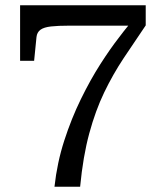

<svg xmlns="http://www.w3.org/2000/svg" viewBox="-20 -629 600 726"><path d="M243 -532H465Q450 -514 429 -486Q397 -445 359.5 -386.5Q322 -328 286 -254.5Q250 -181 223 -97.5Q196 -14 186 77H283Q294 -38 317.5 -124.5Q341 -211 374 -279.5Q407 -348 447.5 -409Q488 -470 531 -533V-609H56V-399H109L118 -489Q120 -507 133 -516.5Q146 -526 173 -529Q200 -532 243 -532Z"/></svg>

Font: Roboto Serif 20pt
Style: Regular
Weight: 400
Designer: Greg Gazdowicz
Foundry: Commercial Type
Version: Version 1.008